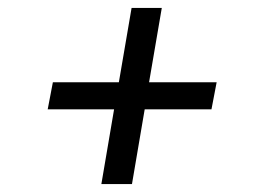

<svg xmlns="http://www.w3.org/2000/svg" viewBox="-20 -495 643 483"><path d="M512 -220H344L312 -32H235L267 -220H100L113 -288H279L311 -475H387L355 -288H525Z"/></svg>

Font: Grenze Medium
Style: Italic
Weight: 500
Italic angle: -10°
Designer: Renata Polastri
Foundry: Omnibus-Type
Version: Version 1.002; ttfautohint (v1.8)